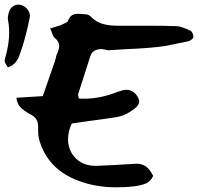

<svg xmlns="http://www.w3.org/2000/svg" viewBox="-20 -776 857 821"><path d="M14 -488Q6 -500 2.5 -506Q-1 -512 0 -518.5Q1 -525 5 -539Q27 -620 15 -686Q10 -703 21 -732Q26 -743 35 -748Q46 -758 65 -756Q86 -752 99 -734Q111 -717 107 -699Q98 -656 87.5 -616.5Q77 -577 64 -542Q55 -513 33 -497Q29 -495 24 -492.5Q19 -490 14 -488ZM477 25Q388 25 313 -4Q184 -53 148 -177Q143 -195 143 -214V-237Q143 -271 110 -287Q83 -302 68.5 -316Q54 -330 50 -358L163 -365L214 -512Q215 -516 216.5 -520.5Q218 -525 219 -530Q220 -538 224 -546Q233 -566 233 -579Q233 -599 214 -614Q208 -618 203 -633Q199 -647 194 -654L216 -661Q233 -666 239 -668Q241 -669 245 -671Q249 -673 256 -676Q270 -681 271 -688Q278 -705 288.5 -711Q299 -717 314 -717Q319 -717 326.5 -716.5Q334 -716 344 -715Q358 -715 367 -706Q391 -682 418.5 -674Q446 -666 484 -666H611Q654 -666 685.5 -665.5Q717 -665 738 -664Q749 -663 763 -658Q777 -653 794 -645Q800 -642 803.5 -633.5Q807 -625 807 -617Q807 -613 800 -607.5Q793 -602 787 -600Q753 -593 727 -587.5Q701 -582 684 -579Q657 -575 616.5 -571.5Q576 -568 522 -566Q509 -565 489.5 -564Q470 -563 442 -561Q439 -561 428 -564Q423 -565 419 -565.5Q415 -566 413 -566Q376 -566 366 -535L315 -376L314 -372Q314 -368 315 -363.5Q316 -359 317 -355Q321 -354 327 -354Q333 -354 341 -354Q410 -354 485 -384Q507 -392 520 -392Q549 -392 566 -366Q575 -353 575 -342Q575 -330 562 -317Q521 -282 477 -275Q457 -272 427 -267.5Q397 -263 357 -258L287 -248Q271 -215 271 -180Q271 -132 304.5 -98.5Q338 -65 396 -67Q425 -68 463 -70Q501 -72 547 -75L562 -76Q587 -76 603.5 -64.5Q620 -53 635 -24Q624 0 604 8.5Q584 17 552 21Q536 23 517 24Q498 25 477 25Z"/></svg>

Font: Mansalva
Style: Regular
Weight: 400
Designer: Carolina Short
Foundry: Carolina Short
Version: Version 2.112; ttfautohint (v1.8.4.7-5d5b)